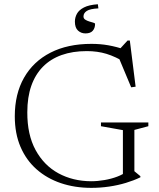

<svg xmlns="http://www.w3.org/2000/svg" viewBox="-20 -898 770 928"><path d="M629.5 -70.5 658.5 -46.5V-41Q626.5 -25.5 588.2 -14Q550 -2.5 507.5 3.8Q465 10 421 10Q341.5 10 274.2 -12.8Q207 -35.5 157 -79.5Q107 -123.5 79.2 -188Q51.5 -252.5 51.5 -336Q51.5 -444 96.2 -522.5Q141 -601 224 -643.5Q307 -686 422 -686Q465 -686 504.2 -679Q543.5 -672 586.5 -657.5L556.5 -658.5L596.5 -702H607.5L635.5 -479L614 -476L546 -638.5L589 -594Q538 -624.5 494.5 -637.8Q451 -651 399.5 -651Q331 -651 277.8 -632Q224.5 -613 187.5 -575.5Q150.5 -538 131.2 -483Q112 -428 112 -355.5Q111.5 -247 152 -172.8Q192.5 -98.5 262.2 -60.5Q332 -22.5 420 -22Q452 -22 485.2 -27.8Q518.5 -33.5 547.2 -44.5Q576 -55.5 593 -70L574 -31.5V-269L468 -288V-306H697V-288L629.5 -270ZM439.5 -782.5Q439.5 -762 428.2 -749.2Q417 -736.5 393 -736.5Q372 -736.5 357 -750.2Q342 -764 342 -793.5Q342 -813.5 351.8 -831.5Q361.5 -849.5 385.8 -862Q410 -874.5 453 -877.5L455.5 -857.5Q415 -855.5 399.2 -845Q383.5 -834.5 383.5 -818.5Q383.5 -808.5 392 -803Q400.5 -797.5 411.5 -794.2Q422.5 -791 431 -788.5Q439.5 -786 439.5 -782.5Z"/></svg>

Font: Newsreader 16pt Light
Style: Regular
Weight: 300
Designer: Hugues Gentile
Foundry: Production Type
Version: Version 1.003